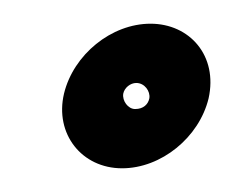

<svg xmlns="http://www.w3.org/2000/svg" viewBox="-20 -119 212 162"><path d="M84 -40C85 -45 90 -49 95 -49C102 -49 107 -42 106 -36C105 -31 101 -27 94 -27C88 -27 83 -34 84 -40ZM34 -40C26 -6 49 23 83 23C116 23 148 -3 156 -36C164 -72 140 -99 107 -99C74 -99 42 -73 34 -40Z"/></svg>

Font: Electronic
Style: OutlineIt
Weight: 700
Version: Version 1.011